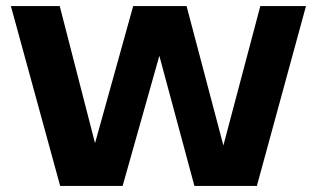

<svg xmlns="http://www.w3.org/2000/svg" viewBox="-20 -615 1048 635"><path d="M179 0 16 -595H177.5L314 -65H273L420.5 -595H597L737 -65H700.5L841 -595H992L829.5 0H623L486.5 -506.5H528.5L385.5 0Z"/></svg>

Font: Encode Sans SC
Style: Bold
Weight: 700
Version: Version 3.002